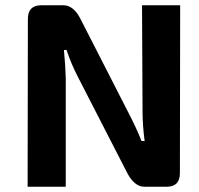

<svg xmlns="http://www.w3.org/2000/svg" viewBox="-20 -710 757 730"><path d="M664 -52Q664 0 614 0H529Q493 0 466 -48L277 -416Q251 -466 233 -520H223Q229 -459 230 -412V0H85L86 -638Q86 -690 137 -690H221Q258 -690 284 -642L466 -286Q498 -225 518 -174H530Q522 -233 522 -285L520 -690H665Z"/></svg>

Font: Taylor Sans Bold LRS
Style: Bold
Weight: 700
Italic angle: -8°
Designer: Natanael Gama
Version: Version 1.001 September 8, 2015